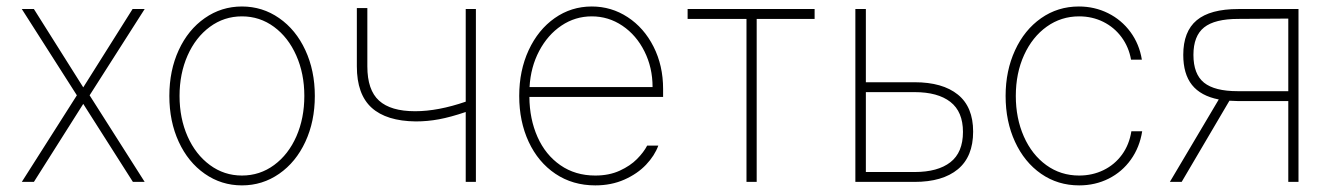

<svg xmlns="http://www.w3.org/2000/svg" viewBox="-20 -558 4085 589"><path d="M235.4 -290 386.7 -530.3H423.8L254.9 -265.6L423.8 0H387.7L235.4 -239.3L84 0H46.9L215.8 -265.6L46.9 -530.3H84Z M499.5 -263.7Q499.5 -341.8 528.3 -404.3Q557.1 -466.8 608.2 -502.4Q659.2 -538.1 722.2 -538.1Q785.2 -538.1 836.4 -502.4Q887.7 -466.8 916.7 -404.1Q945.8 -341.3 945.8 -263.7Q945.8 -185.5 916.7 -123Q887.7 -60.5 836.4 -24.9Q785.2 10.7 722.2 10.7Q659.2 10.7 608.2 -24.9Q557.1 -60.5 528.3 -123Q499.5 -185.5 499.5 -263.7ZM913.6 -263.7Q913.6 -332 888.9 -387.7Q864.3 -443.4 820.6 -475.6Q776.9 -507.8 722.2 -507.8Q667.5 -507.8 623.8 -475.6Q580.1 -443.4 555.4 -387.7Q530.8 -332 530.8 -263.7Q530.8 -195.3 555.4 -139.6Q580.1 -84 623.8 -51.8Q667.5 -19.5 722.2 -19.5Q777.3 -19.5 821 -51.8Q864.7 -84 889.2 -139.6Q913.6 -195.3 913.6 -263.7Z M1439.9 0H1408.7V-214.4Q1362.3 -198.7 1326.9 -192.1Q1291.5 -185.5 1255.4 -185.5Q1165.5 -186.5 1120.1 -227.5Q1074.7 -268.6 1074.7 -354.5V-533.2H1106.9V-354.5Q1106.9 -281.7 1142.8 -249.3Q1178.7 -216.8 1253.4 -216.8Q1323.7 -216.8 1408.7 -246.1V-530.3H1439.9Z M1572.8 -263.7Q1572.8 -341.3 1601.8 -404.1Q1630.9 -466.8 1681.6 -502.4Q1732.4 -538.1 1795.4 -538.1Q1855.5 -538.1 1905.5 -505.4Q1955.6 -472.7 1984.9 -414.8Q2014.2 -356.9 2014.2 -285.2V-260.7H1604Q1604.5 -192.9 1628.9 -137.9Q1653.3 -83 1699 -51.3Q1744.6 -19.5 1806.2 -19.5Q1848.6 -19.5 1881.1 -34.4Q1913.6 -49.3 1934.1 -70.1Q1954.6 -90.8 1965.3 -111.3H1999.5Q1988.3 -80.6 1961.9 -52.7Q1935.5 -24.9 1895.5 -7.1Q1855.5 10.7 1806.2 10.7Q1736.8 10.7 1683.8 -24.9Q1630.9 -60.5 1601.8 -123Q1572.8 -185.5 1572.8 -263.7ZM1981.9 -291Q1981.9 -350.6 1957 -400.4Q1932.1 -450.2 1889.4 -479Q1846.7 -507.8 1795.4 -507.8Q1744.6 -507.8 1702.4 -479.5Q1660.2 -451.2 1634 -401.6Q1607.9 -352.1 1604.5 -291Z M2089.4 -530.3H2479V-500H2301.3V0H2270V-500H2089.4Z M2965.3 -154.3Q2965.3 -77.6 2918.5 -38.8Q2871.6 0 2785.6 0H2604V-530.3H2636.2V-305.7H2785.6Q2871.6 -305.7 2918.5 -267.8Q2965.3 -230 2965.3 -154.3ZM2785.6 -30.3Q2856.9 -30.3 2895.5 -60.3Q2934.1 -90.3 2934.1 -153.3Q2934.1 -215.3 2895.5 -245.4Q2856.9 -275.4 2785.6 -275.4H2636.2V-30.3Z M3064.9 -263.7Q3064.9 -340.8 3093.8 -403.6Q3122.6 -466.3 3173.8 -502.2Q3225.1 -538.1 3289.6 -538.1Q3337.9 -538.1 3379.2 -517.6Q3420.4 -497.1 3447.8 -460Q3475.1 -422.9 3482.9 -375H3449.7Q3442.9 -413.6 3420.7 -443.8Q3398.4 -474.1 3364.5 -491Q3330.6 -507.8 3290.5 -507.8Q3235.4 -507.8 3191.2 -476.3Q3147 -444.8 3121.6 -389.2Q3096.2 -333.5 3096.2 -263.7Q3096.2 -195.3 3120.8 -139.4Q3145.5 -83.5 3189.7 -51.5Q3233.9 -19.5 3290.5 -19.5Q3331.1 -19.5 3365.2 -36.1Q3399.4 -52.7 3421.9 -83.5Q3444.3 -114.3 3450.7 -155.3H3483.9Q3476.1 -106 3449.2 -68.4Q3422.4 -30.8 3381.1 -10Q3339.8 10.7 3290.5 10.7Q3225.1 10.7 3173.8 -24.9Q3122.6 -60.5 3093.8 -123Q3064.9 -185.5 3064.9 -263.7Z M3932.1 -248H3776.9L3751.5 -249L3605 0H3568.8L3718.8 -252.9Q3663.6 -263.7 3636.7 -297.4Q3609.9 -331.1 3609.9 -389.6Q3609.9 -461.4 3651.1 -495.8Q3692.4 -530.3 3778.8 -530.3H3963.4V0H3932.1ZM3776.9 -278.3H3932.1V-501L3778.8 -500Q3706.5 -500 3673.8 -473.9Q3641.1 -447.8 3641.1 -389.6Q3641.1 -330.6 3673.6 -304.4Q3706.1 -278.3 3776.9 -278.3Z"/></svg>

Font: Pretendard JP Thin
Style: Regular
Weight: 100
Designer: Base glyphs from Inter by Rasmus Andersson; Hangeul glyphs from Noto Sans CJK(Source Han Sans) by Jang Soo-young and Kan
Foundry: Kil Hyung-jin
Version: Version 1.309